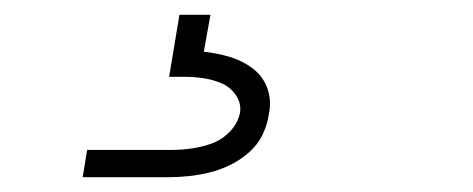

<svg xmlns="http://www.w3.org/2000/svg" viewBox="-20 -20 640 260"><path d="M92 220 98 183H213Q226 183 240 181Q254 179 267.5 174Q281 169 291.5 158Q302 147 305 133Q307 120 299.5 109Q292 98 280.5 93Q269 88 256 86Q243 84 230 84H209L223 0H265L256 50Q274 52 291 57Q308 62 322 72.5Q336 83 342 99.5Q348 116 344 135Q342 149 335.5 162.5Q329 176 317 186.5Q305 197 291.5 203.5Q278 210 264 213.5Q250 217 235.5 218.5Q221 220 207 220Z"/></svg>

Font: Iosevka Extralight Extended
Style: Italic
Weight: 200
Width: 7
Italic angle: -9°
Monospace: yes
Designer: Belleve Invis
Foundry: Belleve Invis
Version: Version 32.5.0; ttfautohint (v1.8.4)